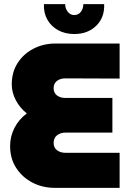

<svg xmlns="http://www.w3.org/2000/svg" viewBox="-20 -911 636 931"><path d="M246 0Q186 0 136.5 -26Q87 -52 58 -97.5Q29 -143 29 -203Q29 -250 50.5 -291.5Q72 -333 110 -361Q77 -387 57 -424.5Q37 -462 37 -502Q37 -561 65.5 -605.5Q94 -650 142.5 -675Q191 -700 249 -700H560V-530L297 -531Q272 -531 256 -518.5Q240 -506 240 -483Q240 -461 256 -448.5Q272 -436 297 -436H525V-268H298Q273 -268 256.5 -255Q240 -242 240 -218Q240 -195 256.5 -182.5Q273 -170 298 -170H560V0ZM340 -746Q296 -746 262 -764.5Q228 -783 209.5 -816Q191 -849 193 -891H296Q296 -870 308.5 -854Q321 -838 340 -838Q360 -838 372 -853.5Q384 -869 384 -891H485Q488 -827 447 -786.5Q406 -746 340 -746Z"/></svg>

Font: MuseoModerno Black
Style: Regular
Weight: 900
Designer: Pablo Cosgaya, Héctor Gatti, Marcela Romero, and the Authors of The MuseoModerno Project.
Foundry: Omnibus-Type Team
Version: Version 1.001